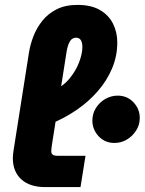

<svg xmlns="http://www.w3.org/2000/svg" viewBox="-20 -763 590 783"><path d="M164.7 0Q101.3 0 66.8 -31.7Q32.3 -63.3 32.3 -118.7Q32.3 -126 33.3 -133.7Q34.3 -141.3 35.3 -149.7L98 -547.7Q103 -580.3 116 -614.3Q129 -648.3 152.2 -677.7Q175.3 -707 210.8 -725Q246.3 -743 296.3 -743Q352.3 -743 388.2 -721.8Q424 -700.7 441.2 -665.8Q458.3 -631 458.3 -589.7Q458.3 -535 437.5 -485Q416.7 -435 379.2 -391.7Q341.7 -348.3 291.7 -314.2Q241.7 -280 184 -257L196.3 -393Q235.7 -409.7 262.2 -441.2Q288.7 -472.7 302.3 -508.3Q316 -544 316 -571.3Q316 -589 309.7 -599.2Q303.3 -609.3 290.3 -609.3Q274.7 -609.3 265.8 -595.5Q257 -581.7 252.3 -556.7L192 -174Q191 -167 190 -159.2Q189 -151.3 189 -146.7Q189 -136.3 195.3 -132Q201.7 -127.7 212 -127.7H328.7L308.3 0ZM446.7 -180Q407.7 -180 382.2 -207.3Q356.7 -234.7 356.7 -271.3Q356.7 -299.3 371 -322.3Q385.3 -345.3 409 -359.2Q432.7 -373 459.7 -373Q498.7 -373 524.3 -345.8Q550 -318.7 550 -281.7Q550 -254.3 535.5 -231.2Q521 -208 497.7 -194Q474.3 -180 446.7 -180Z"/></svg>

Font: MuseoModerno Thin
Style: Italic
Weight: 100
Italic angle: -9°
Designer: Pablo Cosgaya, Héctor Gatti, Marcela Romero, and the Authors of The MuseoModerno Project.
Foundry: Omnibus-Type Team
Version: Version 1.003